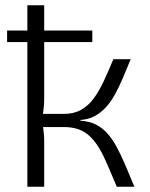

<svg xmlns="http://www.w3.org/2000/svg" viewBox="-20 -710 570 730"><path d="M477 -485Q461 -446 446.5 -412Q432 -378 416.5 -350Q401 -322 382 -301.5Q363 -281 340 -268.5Q317 -256 286 -254V-251Q319 -249 343.5 -237Q368 -225 387.5 -203.5Q407 -182 423 -152.5Q439 -123 455.5 -84.5Q472 -46 491 0H424Q405 -45 389.5 -81.5Q374 -118 358 -145Q342 -172 323 -190.5Q304 -209 279.5 -218Q255 -227 222 -227L223 -277Q261 -277 288.5 -292.5Q316 -308 336.5 -336Q357 -364 374.5 -401.5Q392 -439 411 -485ZM148 -690V-334Q148 -313 145.5 -293.5Q143 -274 139 -254Q143 -233 145.5 -213.5Q148 -194 148 -176V0H84V-690ZM253 -277V-227H127V-277ZM331 -594V-550H7V-594Z"/></svg>

Font: Exo 2 Light
Style: Regular
Weight: 300
Designer: Natanael Gama
Foundry: Natanael Gama
Version: Version 2.010